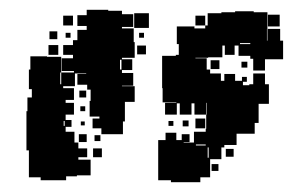

<svg xmlns="http://www.w3.org/2000/svg" viewBox="-20 -641 607 392"><path d="M229 -583H253V-555H255V-523H229V-520H250V-498H229V-492H252V-466H229V-465H255V-433H235V-393H231V-367H187V-379H169V-399H183V-403H163V-435H165V-458H158V-468H138V-490H156V-491H133V-465H109V-461H131V-437H114V-431H131V-407H114V-396H126V-382H114V-372H132V-350H140V-338H158V-320H140V-315H165V-283H137V-281H115V-273H63V-279H39V-334H34V-414H36V-442H45V-459H39V-499H42V-526H76V-525H105V-493H103V-469H105V-493H131V-496H106V-522H129V-529H109V-549H129V-559H138V-580H157V-588H138V-610H157V-621H201V-619H229V-612H252V-586H229ZM521 -520V-497H497V-521H491V-527H467V-548H459V-529H439V-548H434V-524H405V-523H379V-522H402V-499H409V-491H431V-476H438V-490H460V-476H474V-484H484V-474H476V-467H489V-469H497V-491H521V-469H529V-429H508V-390H500V-368H463V-345H438V-340H432V-316H409V-279H389V-269H329V-273H303V-355H318V-370H340V-355H351V-367H367V-351H355V-350H376V-372H400V-378H401V-407H402V-431H401V-407H377V-430H371V-407H347V-430H341V-407H317V-431H340V-432H312V-461H311V-527H339V-529H345V-551H341V-587H377V-583H399V-589H404V-614H432V-616H460V-618H498V-616H526V-582H525V-558H526V-582H552V-558H558V-520ZM284 -584H254V-614H284ZM527 -611H551V-587H527ZM109 -609H129V-589H109ZM379 -589V-609H399V-589ZM81 -577H97V-561H81ZM124 -574V-564H114V-574ZM264 -564V-574H274V-564ZM470 -553V-551H491V-553ZM79 -549H99V-529H79ZM278 -530H260V-548H278ZM228 -519H225V-499H228ZM428 -518V-500H410V-518ZM485 -515V-503H473V-515ZM142 -456H156V-442H142ZM144 -424H154V-414H144ZM379 -379V-399H399V-379ZM353 -383V-395H365V-383ZM112 -394H110V-384H112ZM324 -384V-394H334V-384ZM153 -393V-385H145V-393ZM157 -351H141V-367H157ZM173 -353V-365H185V-353ZM380 -344H400V-346H380ZM404 -319H406V-340H404ZM188 -320H170V-338H188ZM457 -321H441V-337H457ZM426 -292H412V-306H426Z"/></svg>

Font: Rubik-Storm
Style: Regular
Weight: 400
Designer: NaN (generative design), Hubert & Fischer (Rubik source font outlines)
Foundry: NaN, Hubert & Fischer
Version: Version 1.000